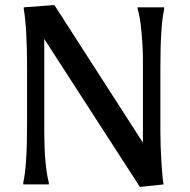

<svg xmlns="http://www.w3.org/2000/svg" viewBox="-20 -729 750 759"><path d="M173 0H72V-7Q87 -73 87 -239V-463Q87 -617 74 -693V-700L195 -709L545 -165V-490Q545 -543 539 -605.5Q533 -668 524 -693V-700H629V-693Q614 -627 614 -461V-210Q614 -150 618.5 -81.5Q623 -13 627 0L533 10L155 -575V-210Q155 -77 173 -7Z"/></svg>

Font: Asul
Style: Regular
Weight: 400
Version: Version 1.001